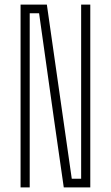

<svg xmlns="http://www.w3.org/2000/svg" viewBox="-20 -820 485 840"><path d="M70 0V-800H185L221 -548L294 -38H335V-800H375V0H259L216 -300L151 -762H110V0Z"/></svg>

Font: Big Shoulders Text Thin
Style: Regular
Weight: 100
Designer: Patric King
Foundry: XO Type Co
Version: Version 1.000; ttfautohint (v1.8.2)